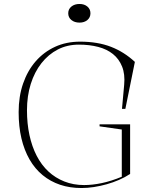

<svg xmlns="http://www.w3.org/2000/svg" viewBox="-20 -933 778 968"><path d="M482 -296V-306H636V-56Q610 -39 580 -26Q550 -13 518 -4Q486 5 453.5 10Q421 15 391 15Q332 15 283 -1.5Q234 -18 195 -50Q156 -82 129 -129Q102 -176 88 -235.5Q74 -295 74 -368Q74 -447 96.5 -512Q119 -577 160 -624Q201 -671 257.5 -697Q314 -723 384 -723Q428 -723 467 -716.5Q506 -710 539.5 -697Q573 -684 603 -665Q633 -646 660 -621L612 -384H595L606 -505Q611 -559 595.5 -597.5Q580 -636 549.5 -660.5Q519 -685 475 -696.5Q431 -708 378 -708Q319 -708 271.5 -683.5Q224 -659 189 -614.5Q154 -570 135 -509.5Q116 -449 116 -377Q116 -310 128.5 -252Q141 -194 165 -147.5Q189 -101 224 -68.5Q259 -36 304.5 -18Q350 0 404 0Q446 0 493.5 -10Q541 -20 594 -42V-280ZM381 -913Q405 -913 420.5 -900Q436 -887 436 -866Q436 -845 420.5 -832Q405 -819 381 -819Q356 -819 340 -832Q324 -845 324 -866Q324 -887 340 -900Q356 -913 381 -913Z"/></svg>

Font: Kalnia ExtraLight
Style: Regular
Weight: 250
Designer: Frida Medrano
Foundry: Frida Medrano
Version: Version 1.105